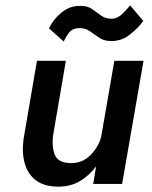

<svg xmlns="http://www.w3.org/2000/svg" viewBox="-20 -687 569 717"><path d="M163 -581Q178 -614 209.5 -640Q241 -666 281 -665Q308 -665 325 -652.5Q342 -640 358 -628.5Q374 -617 398 -617Q418 -618 434.5 -633Q451 -648 466 -667L515 -609Q497 -583 464.5 -557.5Q432 -532 392 -534Q368 -534 350 -546.5Q332 -559 314.5 -571Q297 -583 275 -582Q249 -581 236.5 -563.5Q224 -546 218 -532ZM178 -180Q173 -139 184.5 -109.5Q196 -80 240 -78Q286 -76 317 -107Q348 -138 358 -177L407 -460H516L436 0H328L339 -66Q314 -32 279 -11Q244 10 198 10Q146 10 115 -13Q84 -36 72.5 -76.5Q61 -117 68 -168L118 -460H226Z"/></svg>

Font: Jost* Medium
Style: Italic
Weight: 500
Italic angle: -10°
Version: Version 3.7